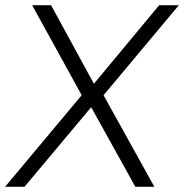

<svg xmlns="http://www.w3.org/2000/svg" viewBox="-28 -717 707 737"><path d="M285.5 -351.5 95.5 -697H168L332.5 -395.5L583 -697H658.5L369.5 -351.5L564.5 0H491.5L322 -305.5L66 0H-8.5Z"/></svg>

Font: HK Grotesk Light
Style: Italic
Weight: 300
Italic angle: -16°
Designer: Alfredo Marco Pradil
Foundry: Hanken Design Co.
Version: Version 3.001